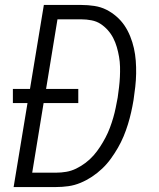

<svg xmlns="http://www.w3.org/2000/svg" viewBox="-20 -755 640 775"><path d="M35 0 91 -339H32V-396H101L157 -735H308Q335 -735 361 -731Q387 -727 409 -716Q431 -705 450 -688.5Q469 -672 482.5 -652Q496 -632 505.5 -608.5Q515 -585 520.5 -560.5Q526 -536 528 -510Q530 -484 529.5 -457.5Q529 -431 526 -404.5Q523 -378 519 -351Q515 -327 509.5 -302.5Q504 -278 496.5 -253.5Q489 -229 479 -205Q469 -181 456 -158.5Q443 -136 427.5 -114.5Q412 -93 392.5 -74.5Q373 -56 351 -41.5Q329 -27 305 -17Q281 -7 256 -3.5Q231 0 206 0ZM110 -58H206Q227 -58 247.5 -61.5Q268 -65 287.5 -74.5Q307 -84 325 -97.5Q343 -111 357.5 -127.5Q372 -144 384 -162.5Q396 -181 406 -200Q416 -219 423.5 -239Q431 -259 437 -279.5Q443 -300 447 -320Q451 -340 455 -361Q458 -382 460.5 -403Q463 -424 464 -444.5Q465 -465 464.5 -485.5Q464 -506 460.5 -526Q457 -546 451.5 -565Q446 -584 437 -601.5Q428 -619 415 -633.5Q402 -648 386 -658.5Q370 -669 349.5 -673Q329 -677 308 -677H212L166 -396H296V-339H156Z"/></svg>

Font: Iosevka SS04 Light Extended
Style: Italic
Weight: 300
Width: 7
Italic angle: -9°
Monospace: yes
Designer: Belleve Invis
Foundry: Belleve Invis
Version: Version 19.0.0; ttfautohint (v1.8.4)